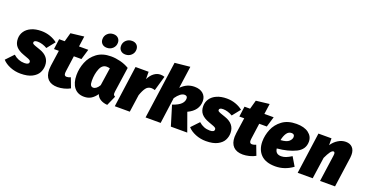

<svg xmlns="http://www.w3.org/2000/svg" viewBox="-64 -1566 4443 2333"><g transform="rotate(20 2157.5 -399.0)"><path d="M482 -484 399 -380Q371 -397 338.5 -407Q306 -417 277 -417Q227 -417 227 -390Q227 -380 234 -374Q241 -368 265 -358.5Q289 -349 327 -337Q459 -293 459 -174Q459 -125 436 -81.5Q413 -38 357 -9Q301 20 209 20Q138 20 74 -6Q10 -32 -27 -74L67 -173Q130 -117 209 -117Q268 -117 268 -150Q268 -162 260.5 -169Q253 -176 234.5 -184Q216 -192 167 -209Q100 -233 67.5 -271Q35 -309 35 -370Q35 -422 63.5 -464Q92 -506 146.5 -530Q201 -554 275 -554Q335 -554 389 -535Q443 -516 482 -484Z M801 -148 849 -22Q815 -2 770 9Q725 20 687 20Q606 20 563.5 -23Q521 -66 521 -148Q521 -162 525 -198L554 -400H491L509 -534H581L613 -649L785 -669L766 -534H886L846 -400H748L720 -198Q718 -180 718 -174Q718 -153 726 -144Q734 -135 750 -135Q772 -135 801 -148Z M1411 -491 1365 -172Q1363 -152 1363 -147Q1363 -133 1368 -124.5Q1373 -116 1387 -110L1331 16Q1281 13 1243 -9Q1205 -31 1190 -72Q1161 -29 1123 -4.5Q1085 20 1031 20Q947 20 901.5 -38Q856 -96 856 -197Q856 -283 888.5 -364.5Q921 -446 992.5 -500Q1064 -554 1175 -554Q1234 -554 1296 -538.5Q1358 -523 1411 -491ZM1055 -198Q1055 -153 1066.5 -137.5Q1078 -122 1098 -122Q1140 -122 1175 -182L1209 -412Q1187 -418 1167 -418Q1109 -418 1082 -350.5Q1055 -283 1055 -198ZM1003 -715Q1003 -759 1034 -788.5Q1065 -818 1110 -818Q1149 -818 1172 -795.5Q1195 -773 1195 -737Q1195 -693 1164 -663.5Q1133 -634 1088 -634Q1049 -634 1026 -656.5Q1003 -679 1003 -715ZM1243 -715Q1243 -759 1274 -788.5Q1305 -818 1350 -818Q1389 -818 1412 -795.5Q1435 -773 1435 -737Q1435 -693 1404 -663.5Q1373 -634 1328 -634Q1289 -634 1266 -656.5Q1243 -679 1243 -715Z M1868 -542 1813 -351Q1786 -359 1767 -359Q1723 -359 1697 -324Q1671 -289 1649 -225L1617 0H1423L1497 -534H1666L1667 -439Q1693 -493 1732 -522Q1771 -551 1815 -551Q1843 -551 1868 -542Z M2082 -478Q2122 -518 2164 -536Q2206 -554 2255 -554Q2326 -554 2366.5 -518Q2407 -482 2407 -423Q2407 -300 2274 -238L2360 0H2148L2070 -256Q2148 -283 2179.5 -315Q2211 -347 2211 -385Q2211 -421 2173 -421Q2121 -421 2062 -337L2016 0H1821L1925 -744L2122 -764Z M2879 -484 2796 -380Q2768 -397 2735.5 -407Q2703 -417 2674 -417Q2624 -417 2624 -390Q2624 -380 2631 -374Q2638 -368 2662 -358.5Q2686 -349 2724 -337Q2856 -293 2856 -174Q2856 -125 2833 -81.5Q2810 -38 2754 -9Q2698 20 2606 20Q2535 20 2471 -6Q2407 -32 2370 -74L2464 -173Q2527 -117 2606 -117Q2665 -117 2665 -150Q2665 -162 2657.5 -169Q2650 -176 2631.5 -184Q2613 -192 2564 -209Q2497 -233 2464.5 -271Q2432 -309 2432 -370Q2432 -422 2460.5 -464Q2489 -506 2543.5 -530Q2598 -554 2672 -554Q2732 -554 2786 -535Q2840 -516 2879 -484Z M3198 -148 3246 -22Q3212 -2 3167 9Q3122 20 3084 20Q3003 20 2960.5 -23Q2918 -66 2918 -148Q2918 -162 2922 -198L2951 -400H2888L2906 -534H2978L3010 -649L3182 -669L3163 -534H3283L3243 -400H3145L3117 -198Q3115 -180 3115 -174Q3115 -153 3123 -144Q3131 -135 3147 -135Q3169 -135 3198 -148Z M3448 -191Q3455 -120 3529 -120Q3561 -120 3591 -132Q3621 -144 3661 -169L3728 -56Q3624 20 3503 20Q3379 20 3316.5 -42.5Q3254 -105 3254 -211Q3254 -291 3286.5 -370Q3319 -449 3390.5 -501.5Q3462 -554 3573 -554Q3674 -554 3730.5 -511.5Q3787 -469 3787 -401Q3787 -300 3689.5 -252Q3592 -204 3448 -191ZM3593 -392Q3593 -429 3554 -429Q3515 -429 3491 -393.5Q3467 -358 3456 -302Q3535 -307 3564 -335Q3593 -363 3593 -392Z M4328 -428Q4328 -405 4326 -393L4271 0H4077L4125 -341Q4127 -359 4127 -364Q4127 -393 4109 -393Q4091 -393 4070 -364.5Q4049 -336 4022 -278L3982 0H3788L3862 -534H4031L4032 -446Q4064 -495 4112 -524.5Q4160 -554 4211 -554Q4266 -554 4297 -521Q4328 -488 4328 -428Z"/></g></svg>

Font: FiraGO Heavy
Style: Italic
Weight: 900
Italic angle: -8°
Designer: bBox Type GmbH
Foundry: bBox Type GmbH
Version: Version 1.001